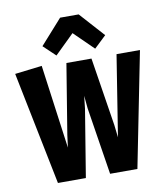

<svg xmlns="http://www.w3.org/2000/svg" viewBox="-87 -857 801 928"><g transform="rotate(-10 314.0 -392.5)"><path d="M122 0 10 -555 143 -571 199 -160 207 -221 263 -564H386L439 -228L446 -167L509 -564H624L512 0H378L326 -330L320 -393L313 -330L259 0ZM222 -608 163 -664 271 -785H362L471 -664L412 -608L317 -701Z"/></g></svg>

Font: Freeman
Style: Regular
Weight: 400
Designer: Vernon Adams, Aoife Mooney, Rodrigo Fuenzalida
Foundry: Rodrigo Fuenzalida
Version: Version 1.000; ttfautohint (v1.8.4.7-5d5b)